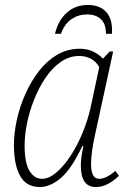

<svg xmlns="http://www.w3.org/2000/svg" viewBox="-20 -742 505 772"><path d="M140 10Q86 10 61 -34.5Q36 -79 36 -159Q36 -206 47.5 -259Q59 -312 81.5 -363Q104 -414 136 -455.5Q168 -497 209.5 -521.5Q251 -546 301 -546Q331 -546 355 -534.5Q379 -523 394 -506L421 -535H435L363 -204Q356 -174 351 -140.5Q346 -107 346 -83Q346 -55 353.5 -39Q361 -23 379 -23Q407 -23 444 -55L458 -35Q439 -16 415 -3Q391 10 365 10Q305 10 305 -76Q305 -95 308 -115Q311 -135 315 -155H311Q269 -65 226 -27.5Q183 10 140 10ZM149 -23Q176 -23 205.5 -47.5Q235 -72 262.5 -113.5Q290 -155 311 -205.5Q332 -256 344 -308L379 -472Q367 -494 346 -505.5Q325 -517 299 -517Q258 -517 223.5 -492.5Q189 -468 162.5 -428.5Q136 -389 117 -341Q98 -293 88.5 -245.5Q79 -198 79 -158Q79 -87 98.5 -55Q118 -23 149 -23ZM201 -606Q214 -660 248.5 -691Q283 -722 333 -722Q383 -722 408.5 -692Q434 -662 430 -606H406Q406 -646 385.5 -665Q365 -684 330 -684Q296 -684 268 -665.5Q240 -647 225 -606Z"/></svg>

Font: Noto Serif SemiCondensed ExtraLight
Style: Italic
Weight: 200
Width: 4
Italic angle: -12°
Designer: Monotype Design Team
Foundry: Monotype Imaging Inc.
Version: Version 2.013